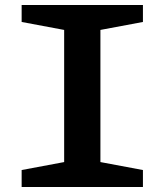

<svg xmlns="http://www.w3.org/2000/svg" viewBox="-20 -750 660 770"><path d="M66.8 -68.1 272.4 -106.6 237.3 -50.8V-679.2L272.4 -623.4L66.8 -661.9V-730H553.2V-661.9L347.6 -623.4L382.7 -679.2V-50.8L347.6 -106.6L553.2 -68.1V0H66.8Z"/></svg>

Font: Monaspace Xenon Var ExtraLight
Style: Regular
Weight: 200
Designer: Riley Cran and the Lettermatic Team
Version: Version 1.200 (Monaspace Xenon Var)